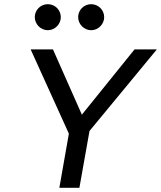

<svg xmlns="http://www.w3.org/2000/svg" viewBox="-20 -888 762 908"><path d="M411.1 -868.2C377 -868.2 349.6 -840.8 349.6 -806.6C349.6 -774.4 377 -745.1 411.1 -745.1C445.3 -745.1 472.7 -774.4 472.7 -806.6C472.7 -840.8 445.3 -868.2 411.1 -868.2ZM206.1 -868.2C171.9 -868.2 144.5 -840.8 144.5 -806.6C144.5 -774.4 171.9 -745.1 206.1 -745.1C240.2 -745.1 267.6 -774.4 267.6 -806.6C267.6 -840.8 240.2 -868.2 206.1 -868.2ZM616.2 -654.3 367.2 -345.7 230.5 -654.3H125L305.7 -255.9L260.7 0H355.5L403.3 -268.6L721.7 -654.3Z"/></svg>

Font: Sen-gleads
Style: Italic
Weight: 400
Designer: Kosal Sen, Philatype
Foundry: Philatype
Version: Version 1.004; ttfautohint (v1.8.3)